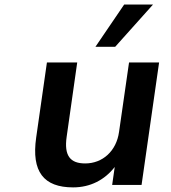

<svg xmlns="http://www.w3.org/2000/svg" viewBox="-20 -814 752 845"><path d="M301.8 10.7C377.4 10.7 440.4 -22 484.9 -79.1L473.6 0H603L680.2 -539.1H547.9L503.9 -233.4C492.2 -148.9 431.2 -94.7 355 -94.7C289.6 -94.7 261.2 -127.9 273.4 -212.4L319.8 -539.1H186.5L139.2 -208.5C117.7 -58.1 172.4 10.7 301.8 10.7ZM486.8 -607.9 653.3 -793.9H526.4L399.9 -607.9Z"/></svg>

Font: Winston SemiBold
Style: Italic
Weight: 600
Italic angle: -8.13011°
Designer: Vernon Adams, Kim Jin-seong, David Berlow, Cristiano Sobral
Foundry: The Winston Project Authors
Version: Version 3.004